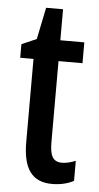

<svg xmlns="http://www.w3.org/2000/svg" viewBox="-50 -691 377 734"><g transform="rotate(5 138.0 -324.5)"><path d="M209 -74C172 -74 162 -100 162 -150V-460H254V-540H162V-659H97L72 -537L15 -512V-460H66V-142C66 -40 100 10 178 10C211 10 238 3 261 -9V-86C243 -79 226 -74 209 -74Z"/></g></svg>

Font: Noto Sans Myanmar ExtraCondensed Medium
Style: Regular
Weight: 500
Width: 2
Designer: Monotype Design Team
Foundry: Monotype Imaging Inc.
Version: Version 2.107